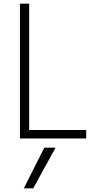

<svg xmlns="http://www.w3.org/2000/svg" viewBox="-20 -750 540 1040"><path d="M160 270H109L220 50H281ZM88 0V-730H138V-46H447V0Z"/></svg>

Font: M PLUS 1 Code Light
Style: Regular
Weight: 300
Designer: Coji Morishita
Foundry: UNDERFOREST DESIGN
Version: Version 1.002